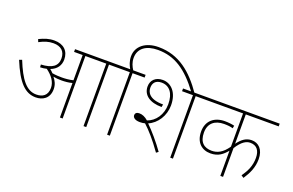

<svg xmlns="http://www.w3.org/2000/svg" viewBox="-106 -1307 2627 1721"><g transform="rotate(20 1207.0 -447.0)"><path d="M405 -219C405 -261 389 -295 364 -324C387 -319 415 -317 443 -317C475 -317 511 -320 544 -329V0H570V-596H769V0H795V-596H910V-622H462V-596H544V-355C507 -346 468 -343 438 -343C412 -343 379 -344 345 -350C336 -360 325 -370 314 -379C373 -401 403 -445 403 -501C403 -583 350 -632 263 -632C210 -632 171 -618 120 -594L130 -568C177 -593 216 -606 263 -606C335 -606 376 -569 376 -501C376 -430 328 -393 221 -388L223 -362C245 -363 266 -365 284 -370C341 -328 378 -279 378 -221C378 -148 332 -121 273 -121C179 -121 115 -205 49 -370L23 -361C102 -169 176 -95 277 -95C342 -95 405 -130 405 -219Z M994 -596V0H1020V-596H1135V-622H1017C998 -651 982 -686 982 -729C982 -820 1053 -870 1164 -870C1322 -870 1443 -793 1574 -615H1605C1489 -783 1357 -896 1161 -896C1037 -896 955 -830 955 -735C955 -688 971 -652 988 -622H895V-596Z M1231 -206C1248 -206 1264 -208 1279 -212C1333 -162 1387 -102 1461 2L1481 -13C1430 -86 1357 -171 1305 -221C1386 -255 1443 -344 1443 -442C1443 -566 1376 -632 1297 -632C1228 -632 1187 -590 1187 -531C1187 -449 1255 -400 1368 -400L1373 -426C1234 -426 1214 -491 1214 -529C1214 -572 1237 -606 1294 -606C1369 -606 1416 -549 1416 -444C1416 -343 1361 -268 1286 -242C1257 -267 1230 -279 1201 -279C1178 -279 1162 -269 1162 -247C1162 -228 1180 -206 1231 -206ZM1622 -596H1737V-622H1492V-596H1596V0H1622Z M2414 -596V-622H1722V-596H2074V-279C2025 -207 1975 -185 1923 -185C1851 -185 1803 -223 1803 -316C1803 -403 1859 -449 1947 -449C1983 -449 2010 -446 2032 -439L2037 -465C2014 -471 1978 -475 1946 -475C1845 -475 1776 -417 1776 -316C1776 -210 1840 -159 1920 -159C1996 -159 2036 -195 2074 -240V0H2100V-275C2147 -348 2187 -371 2226 -371C2288 -371 2319 -330 2319 -260C2319 -184 2292 -129 2251 -70L2275 -54C2316 -116 2346 -179 2346 -257C2346 -351 2295 -397 2231 -397C2179 -397 2140 -370 2100 -316V-596Z"/></g></svg>

Font: Noto Sans Devanagari UI Thin
Style: Regular
Weight: 100
Designer: Jelle Bosma - Monotype Design Team
Foundry: Monotype Imaging Inc.
Version: Version 2.004